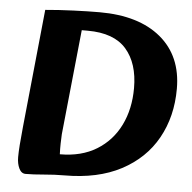

<svg xmlns="http://www.w3.org/2000/svg" viewBox="-51 -741 800 800"><g transform="rotate(5 349.0 -341.0)"><path d="M85 8Q67 8 57.5 -12Q48 -32 48 -59Q48 -98 57 -186L107 -680Q161 -685 224.5 -687.5Q288 -690 334 -690Q498 -690 590 -613.5Q682 -537 682 -400Q682 -284 631.5 -193.5Q581 -103 483.6 -51.5Q386.1 0 246 0Q206 0 161.5 4Q117 8 85 8ZM220 -86Q310 -86 373.5 -125Q437 -164 470.5 -232Q504 -300 504 -387.5Q504 -491 452.5 -550Q401 -609 291 -609H266L221 -170Q220 -153 219.5 -131Q219 -109 220 -86Z"/></g></svg>

Font: Alkatra
Style: Regular
Weight: 400
Designer: Suman Bhandary
Version: Version 1.100;gftools[0.9.22]